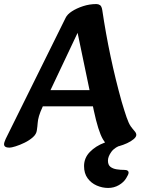

<svg xmlns="http://www.w3.org/2000/svg" viewBox="-35 -715 713 948"><path d="M12 14Q-15 14 -15 -3Q-15 -11 -7 -29L289 -627Q297 -644 320 -659Q343 -674 375 -684.5Q407 -695 441 -695Q451 -695 459 -689.5Q467 -684 470 -665Q487 -550 511 -436.5Q535 -323 566 -212Q580 -165 590 -136Q600 -107 610 -92Q621 -77 629.5 -67.5Q638 -58 638 -49Q638 -39 625 -28Q612 -17 592.5 -8Q573 1 553 6.5Q533 12 519 12Q496 12 473 -27.5Q450 -67 428 -170L341 -587L370 -599L176 -189Q163 -161 157.5 -142Q152 -123 151 -107.5Q150 -92 147 -72Q145 -53 127.5 -37.5Q110 -22 86.5 -10.5Q63 1 42 7.5Q21 14 12 14ZM140 -190V-270H512V-190ZM380 105Q380 65 408.5 35.5Q437 6 481 -10.5Q525 -27 568 -27Q578 -27 584.5 -24Q591 -21 591 -16Q591 -13 587 -9.5Q583 -6 572 -2Q532 11 515 34.5Q498 58 498 78Q498 99 510 108.5Q522 118 541 121Q560 124 581 124Q590 124 595 127.5Q600 131 600 137Q600 146 588 165Q576 185 552 199Q528 213 499 213Q470 213 442.5 201Q415 189 397.5 165Q380 141 380 105Z"/></svg>

Font: Alkatra Medium
Style: Regular
Weight: 500
Designer: Suman Bhandary
Version: Version 1.100;gftools[0.9.22]